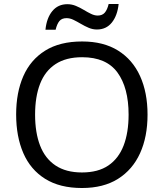

<svg xmlns="http://www.w3.org/2000/svg" viewBox="-20 -933 821 963"><path d="M720 -358Q720 -247 682.5 -164.5Q645 -82 572 -36Q499 10 391 10Q280 10 206.5 -36Q133 -82 97 -165Q61 -248 61 -359Q61 -469 97 -551Q133 -633 206.5 -679Q280 -725 392 -725Q499 -725 572 -679.5Q645 -634 682.5 -551.5Q720 -469 720 -358ZM156 -358Q156 -268 181 -203Q206 -138 258.5 -103Q311 -68 391 -68Q472 -68 523.5 -103Q575 -138 600 -203Q625 -268 625 -358Q625 -493 569 -569.5Q513 -646 392 -646Q311 -646 258.5 -611.5Q206 -577 181 -512.5Q156 -448 156 -358ZM208 -784Q214 -843 242.5 -877.5Q271 -912 318 -912Q340 -912 360.5 -903.5Q381 -895 400 -883.5Q419 -872 436.5 -863.5Q454 -855 470 -855Q493 -855 505.5 -869.5Q518 -884 525 -913H575Q569 -855 541 -820Q513 -785 466 -785Q445 -785 425 -793.5Q405 -802 385.5 -813.5Q366 -825 348.5 -833.5Q331 -842 314 -842Q290 -842 278 -827.5Q266 -813 259 -784Z"/></svg>

Font: Noto Sans Meetei Mayek
Style: Regular
Weight: 400
Designer: Monotype Design Team and Neelakash Kshetrimayum
Foundry: Monotype Imaging Inc.
Version: Version 2.002